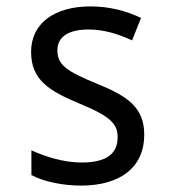

<svg xmlns="http://www.w3.org/2000/svg" viewBox="-20 -568 540 599"><path d="M233 11C353 11 430 -44 430 -148C430 -234 376 -269 282 -307C187 -346 159 -366 159 -411C159 -451 190 -476 257 -476C305 -476 351 -461 392 -442L420 -512C374 -534 322 -548 262 -548C152 -548 77 -497 77 -406C77 -318 134 -284 230 -244C327 -204 347 -180 347 -140C347 -92 317 -61 235 -61C177 -61 120 -80 78 -99V-22C116 -1 177 11 233 11Z"/></svg>

Font: Noto Sans Mono ExtraCondensed
Style: Regular
Weight: 400
Width: 2
Designer: Monotype Design Team
Foundry: Monotype Imaging Inc.
Version: Version 2.014